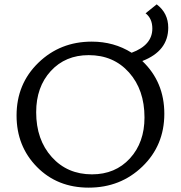

<svg xmlns="http://www.w3.org/2000/svg" viewBox="-20 -855 829 881"><path d="M633 -575Q734 -479 734 -333Q734 -188 633.5 -91Q533 6 387 6Q243 6 149.5 -89Q56 -184 56 -325Q56 -470 156 -567Q256 -664 401 -664Q503 -664 584 -613Q679 -648 679 -724Q679 -770 648 -794L699 -835Q752 -795 752 -728Q752 -621 633 -575ZM402 -55Q509 -55 576 -128Q643 -201 643 -316Q643 -443 572 -522.5Q501 -602 387 -602Q280 -602 213 -529Q146 -456 146 -340Q146 -214 217.5 -134.5Q289 -55 402 -55Z"/></svg>

Font: EauTestInfant Medium
Style: Regular
Weight: 500
Designer: Christian Thalmann (Catharsis Fonts)
Version: Version 0.001;PS 000.001;hotconv 1.0.88;makeotf.lib2.5.64775